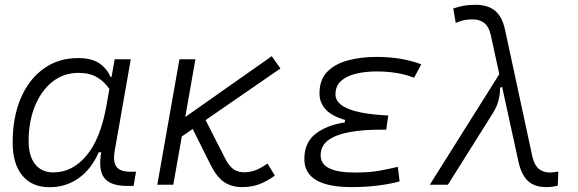

<svg xmlns="http://www.w3.org/2000/svg" viewBox="-20 -762 2384 792"><path d="M439.9 -444.3 453.1 -517.6H519.5L453.1 -139.6Q445.3 -95.2 460.2 -74.5Q475.1 -53.7 518.1 -53.7H541L531.2 4.9H503.9Q435.5 4.9 410.2 -28.1Q384.8 -61 397.5 -133.8H387.2Q357.4 -64.9 304.7 -27.3Q252 10.3 184.1 10.3Q111.8 10.3 72 -38.1Q32.2 -86.4 32.2 -174.3Q32.2 -278.8 65.9 -357.2Q99.6 -435.5 160.4 -479Q221.2 -522.5 302.2 -522.5Q356 -522.5 387.7 -502.2Q419.4 -481.9 436 -444.3ZM304.2 -461.4Q242.2 -461.4 196 -424.6Q149.9 -387.7 124 -324.2Q98.1 -260.7 98.1 -180.2Q98.1 -118.2 125 -84.5Q151.9 -50.8 199.7 -50.8Q278.8 -50.8 336.9 -120.4Q395 -189.9 418.9 -325.7L431.2 -395Q411.1 -424.8 380.6 -443.1Q350.1 -461.4 304.2 -461.4Z M628.9 0 720.2 -517.6H786.1L744.1 -279.3L1101.1 -530.3L1136.7 -479.5L828.1 -266.6L907.2 -111.3Q924.3 -77.1 943.1 -64.2Q961.9 -51.3 986.3 -51.3Q1010.7 -51.3 1033.2 -59.6Q1055.7 -67.9 1083.5 -87.4L1113.8 -37.6Q1078.1 -12.2 1047.1 -1.2Q1016.1 9.8 979 9.8Q936 9.8 905 -10.7Q874 -31.2 847.7 -84L774.9 -230L730 -199.2L694.8 0Z M1430.2 9.8Q1235.4 9.8 1235.4 -106Q1235.4 -174.3 1282 -210.2Q1328.6 -246.1 1401.9 -256.8L1403.8 -267.1Q1297.9 -296.9 1297.9 -377.4Q1297.9 -432.6 1329.3 -465.3Q1360.8 -498 1414.3 -512.7Q1467.8 -527.3 1532.7 -527.3Q1637.2 -527.3 1717.8 -496.6L1688 -441.4Q1622.1 -467.3 1533.2 -467.3Q1488.3 -467.3 1449.5 -458.3Q1410.6 -449.2 1387.2 -428.5Q1363.8 -407.7 1363.8 -372.6Q1363.8 -295.9 1581.5 -285.6L1573.2 -227.1H1545.9Q1479.5 -227.1 1424.3 -217.5Q1369.1 -208 1335.9 -185.1Q1302.7 -162.1 1302.7 -120.6Q1302.7 -50.3 1444.3 -50.3Q1505.4 -50.3 1546.9 -58.1Q1588.4 -65.9 1621.1 -73.7L1628.4 -13.7Q1588.9 -2.9 1538.8 3.4Q1488.8 9.8 1430.2 9.8Z M2232.4 9.8Q2187 9.8 2159.7 -13.9Q2132.3 -37.6 2119.6 -90.8L2051.3 -403.3L2043 -400.4Q2042.5 -369.1 2035.6 -344.7Q2028.8 -320.3 2012.2 -293.9L1827.6 0H1752.9L2039.6 -456.1L2004.4 -617.7Q1996.6 -652.3 1977.5 -667.2Q1958.5 -682.1 1929.7 -682.1Q1907.2 -682.1 1892.3 -678.5Q1877.4 -674.8 1859.9 -667.5L1849.6 -727.1Q1871.1 -734.4 1892.3 -738.3Q1913.6 -742.2 1941.9 -742.2Q1990.7 -742.2 2020.8 -718.8Q2050.8 -695.3 2063 -640.6L2176.3 -114.7Q2184.6 -80.6 2202.6 -65.4Q2220.7 -50.3 2249.5 -50.3Q2253.4 -50.3 2261.2 -51.3Q2269 -52.2 2283.2 -54.2L2280.8 3.9Q2258.8 9.8 2232.4 9.8Z"/></svg>

Font: Cascadia Code Light
Style: Italic
Weight: 300
Italic angle: -10°
Monospace: yes
Designer: Aaron Bell
Foundry: Saja Typeworks
Version: Version 2404.023; ttfautohint (v1.8.4)